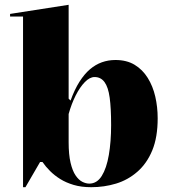

<svg xmlns="http://www.w3.org/2000/svg" viewBox="-20 -765 706 800"><path d="M76 15V-696H22V-707L266 -745V-354L274 -346Q291 -393 311.5 -425Q332 -457 355 -476.5Q378 -496 404.5 -505.5Q431 -515 461 -515Q508 -515 541 -495Q574 -475 595.5 -440.5Q617 -406 627 -362.5Q637 -319 637 -272Q637 -193 614.5 -138.5Q592 -84 552.5 -49.5Q513 -15 463.5 0Q414 15 360 15Q319 15 287 5.5Q255 -4 231 -19Q207 -34 188.5 -52.5Q170 -71 157 -90H147L86 15ZM352 0Q384 0 404 -32Q424 -64 433.5 -119.5Q443 -175 443 -244Q443 -314 437 -358Q431 -402 415.5 -423Q400 -444 374 -444Q354 -444 333.5 -423Q313 -402 295.5 -367.5Q278 -333 266 -290V-172Q266 -121 274 -87Q282 -53 295 -34Q308 -15 323 -7.5Q338 0 352 0Z"/></svg>

Font: Kalnia SemiBold
Style: Regular
Weight: 600
Designer: Frida Medrano
Foundry: Frida Medrano
Version: Version 1.105